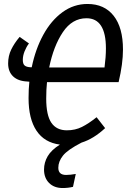

<svg xmlns="http://www.w3.org/2000/svg" viewBox="-20 -719 651 968"><path d="M217 -305Q213 -268 213 -222Q213 -138 239 -100Q265 -62 317 -62Q359 -62 393 -79Q427 -96 467 -128L510 -73Q452 -19 391 0Q321 36 297.5 65.5Q274 95 274 127Q274 163 313 163Q334 163 362 158L348 223Q323 229 296 229Q253 229 227.5 203.5Q202 178 202 136Q202 100 220.5 68.5Q239 37 282 10Q204 0 164 -60Q124 -120 124 -224Q124 -271 128 -307L118 -308Q71 -310 46 -334Q21 -358 21 -399Q21 -437 36.5 -469Q52 -501 79 -533L126 -500Q113 -483 104 -460.5Q95 -438 95 -417Q95 -397 104 -389Q113 -381 133 -380H140Q159 -472 198.5 -544Q238 -616 295 -657.5Q352 -699 421 -699Q506 -699 553 -639.5Q600 -580 600 -469Q600 -398 578 -305ZM228 -379H507Q514 -432 514 -475Q514 -627 416 -627Q344 -627 297 -557Q250 -487 228 -379Z"/></svg>

Font: Fira Sans Extra Condensed
Style: Italic
Weight: 400
Width: 3
Italic angle: -8°
Designer: Carrois Corporate & Edenspiekermann AG
Foundry: Carrois Corporate GbR & Edenspiekermann AG
Version: Version 4.203